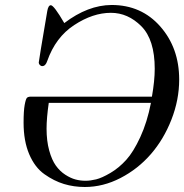

<svg xmlns="http://www.w3.org/2000/svg" viewBox="-20 -725 736 767"><path d="M74.2 -234.9Q74.2 -281.7 78.6 -305.9Q83 -330.1 87.9 -334.5Q92.8 -338.9 103 -338.9H586.9Q598.1 -402.8 598.1 -450.2Q598.1 -566.4 544.7 -620.1Q491.2 -673.8 422.9 -673.8Q351.1 -673.8 276.6 -625Q202.1 -576.2 168.9 -481.9Q162.1 -460.9 148.9 -460.9Q143.1 -460.9 138.9 -465.6Q134.8 -470.2 134.8 -475.1Q134.8 -481 168.9 -681.2Q172.9 -704.1 183.1 -704.1Q195.3 -704.1 236.8 -632.8Q331.1 -704.6 425.8 -705.1Q544.9 -705.1 620.4 -619.1Q695.8 -533.2 695.8 -407.2Q695.8 -326.2 664.8 -247.1Q633.8 -168 582.3 -108.9Q530.8 -49.8 461.4 -13.9Q392.1 22 318.8 22Q274.9 22 235.4 10Q195.8 -2 157.5 -29.1Q119.1 -56.2 96.7 -108.9Q74.2 -161.6 74.2 -234.9ZM166 -210.9Q166 -162.1 176.5 -124Q187 -85.9 203.1 -63.5Q219.2 -41 240.7 -27.1Q262.2 -13.2 281.5 -8.1Q300.8 -2.9 321.8 -2.9Q340.8 -2.9 364 -8.5Q387.2 -14.2 421.1 -34.2Q455.1 -54.2 484.1 -86.2Q513.2 -118.2 540.5 -177.5Q567.9 -236.8 583 -314H174.8Q166 -252.9 166 -210.9Z"/></svg>

Font: CMU Serif Extra
Style: RomanSlanted
Weight: 500
Italic angle: -9.46001°
Version: Version 0.7.0